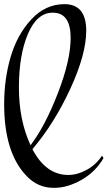

<svg xmlns="http://www.w3.org/2000/svg" viewBox="-67 -859 518 924"><path d="M273 -677Q273 -798 187 -798Q111 -798 67.5 -696Q24 -594 24 -437.5Q24 -281 80 -160Q150 -252 211.5 -410.5Q273 -569 273 -677ZM262 -17Q306 -17 351 -42Q396 -67 424 -110L431 -98Q393 -32 325.5 6.5Q258 45 194 45H191Q114 45 59 -14Q-47 -126 -47 -358Q-47 -479 -15.5 -586Q16 -693 84 -766Q152 -839 243 -839Q348 -839 348 -711Q348 -598 271.5 -432Q195 -266 89 -141Q154 -17 262 -17Z"/></svg>

Font: Mr Bedfort
Style: Regular
Weight: 400
Designer: Alejandro Paul
Foundry: Alejandro Paul
Version: Version 1.000